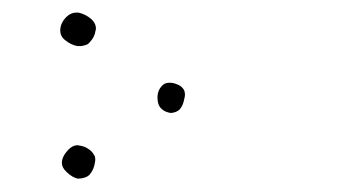

<svg xmlns="http://www.w3.org/2000/svg" viewBox="-20 -188 540 297"><path d="M100.1 -116.7Q101.1 -116.7 104.2 -116.7Q107.4 -116.7 111.8 -118.2Q116.2 -119.1 118.7 -122.6Q126.5 -130.4 127.9 -141.1Q128.4 -142.6 128.4 -144Q128.4 -151.4 122.1 -157.7Q113.8 -165.5 101.6 -168.5Q99.1 -168.5 97.7 -168.5Q89.8 -168.5 83 -162.1Q73.2 -152.3 73.2 -141.1Q73.2 -131.8 80.6 -126Q90.3 -118.2 100.1 -116.7ZM265.1 -35.2Q266.1 -39.1 266.1 -41.3Q266.1 -43.5 265.6 -45.9Q265.1 -49.3 261.2 -53.2Q257.3 -57.1 247.6 -59.6Q244.6 -60.1 242.4 -60.1Q240.2 -60.1 239 -59.8Q237.8 -59.6 236.8 -59.3Q235.8 -59.1 234.9 -58.6Q232.9 -57.6 231 -55.7Q223.6 -48.3 223.6 -37.1Q223.6 -25.9 229 -20.5Q232.4 -17.1 235.8 -15.6Q240.2 -13.7 244.6 -13.2Q253.4 -14.2 257.8 -18.6Q263.2 -24.4 265.1 -35.2ZM127 62.5Q127.4 60.5 127.4 59.1Q127.4 57.6 127.2 56.4Q127 55.2 126.7 54Q126.5 52.7 125.5 51.8Q123 46.4 116.2 42Q110.4 38.1 102.5 37.1Q101.1 36.6 100.1 36.6Q92.3 36.6 85.4 43.9Q75.7 54.2 75.7 64Q75.7 71.3 83 78.1Q92.3 86.9 100.6 88.4Q113.3 87.9 118.7 82Q125.5 74.2 127 62.5Z"/></svg>

Font: NaikaiFont
Style: ExtraLight
Weight: 200
Version: Version 1.89